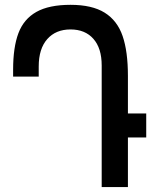

<svg xmlns="http://www.w3.org/2000/svg" viewBox="-20 -756 640 776"><path d="M265 -637Q205.5 -637 171 -598Q136.5 -559 136.5 -487.5V-446.5H33V-474.5Q33 -565 54.5 -622Q76 -679 127 -707.8Q178 -736.5 265 -736.5Q352 -736.5 403 -704.8Q454 -673 475.5 -610.5Q497 -548 497 -449.5V-297.5H571V-200.5H497V0H391V-491.5Q391 -561 357.5 -599Q324 -637 265 -637Z"/></svg>

Font: JuliaMono
Style: Bold
Weight: 700
Monospace: yes
Designer: cormullion
Foundry: corm
Version: Version 0.055; ttfautohint (v1.8.4)